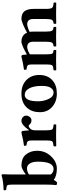

<svg xmlns="http://www.w3.org/2000/svg" viewBox="834 -1572 751 2460"><g transform="rotate(-90 1210.0 -342.5)"><path d="M74.2 -127V-564.9Q74.2 -614.7 64.2 -625.5Q54.2 -636.2 5.9 -640.1Q-2 -654.3 2.9 -671.9Q127 -676.8 190.9 -698.2Q207 -698.2 207 -685.1Q204.1 -647.9 204.1 -583V-388.2Q281.2 -444.3 316.9 -443.8Q408.7 -443.8 454.1 -393.1Q508.3 -331.1 507.8 -243.2Q507.8 -139.2 437 -64.7Q366.2 9.8 279.8 9.8Q185.5 9.8 133.8 -29.8Q120.6 -2.9 102.1 13.2Q88.9 13.2 67.9 5.9Q74.2 -50.8 74.2 -127ZM204.1 -348.1V-66.9Q232.9 -31.7 274.9 -32.2Q367.7 -32.2 368.2 -230Q368.2 -300.8 344.5 -336.9Q320.8 -373 282.2 -373Q242.2 -373 204.1 -348.1Z M770 -268.1V-122.1Q770 -62 782 -48.6Q793.9 -35.2 841.8 -32.2Q845.7 -28.3 845.9 -15.1Q846.2 -2 841.8 2Q755.9 0 705.1 0Q651.9 0 567.9 2Q564 -2 564 -14.9Q564 -27.8 567.9 -32.2Q615.7 -36.1 627.9 -49.1Q640.1 -62 640.1 -122.1V-309.1Q640.1 -351.1 628.2 -363.5Q616.2 -376 575.2 -379.9Q569.3 -397.9 572.8 -411.1Q630.9 -417 738.8 -443.8Q759.8 -443.8 762.2 -426.8Q767.1 -377.9 769 -348.1H772.9Q839.8 -444.3 892.1 -443.8Q918 -443.8 938 -426Q958 -408.2 958 -388.2Q958 -357.4 940.4 -336.4Q922.9 -315.4 900.4 -315.4Q868.7 -315.4 852.1 -332Q850.1 -334 846.7 -337.4Q843.3 -340.8 841.3 -342.8Q839.4 -344.7 836.4 -346.9Q833.5 -349.1 831.1 -350.1Q828.6 -351.1 825.7 -351.1Q811.5 -351.1 793.9 -334Q782.2 -322.8 776.1 -307.9Q770 -293 770 -268.1Z M1224.6 -401.9Q1141.6 -401.9 1141.6 -229Q1141.6 -160.2 1171.1 -96.2Q1200.7 -32.2 1255.9 -32.2Q1289.1 -32.2 1314 -67.6Q1338.9 -103 1338.9 -184.1Q1338.9 -286.1 1307.6 -344Q1276.4 -401.9 1224.6 -401.9ZM1002 -207Q1002 -307.1 1056.6 -370.1Q1121.1 -444.3 1240.7 -443.8Q1349.6 -443.8 1414.3 -379.9Q1479 -315.9 1479 -215.8Q1479 -107.9 1410.6 -46.9Q1346.7 10.3 1239.7 9.8Q1137.7 9.8 1069.8 -50Q1002 -109.9 1002 -207Z M1743.7 -122.1Q1743.7 -63 1752.7 -49.1Q1761.7 -35.2 1795.4 -32.2Q1799.3 -28.3 1799.6 -15.1Q1799.8 -2 1795.4 2Q1709.5 0 1678.7 0Q1625.5 0 1541.5 2Q1537.6 -2 1537.6 -14.9Q1537.6 -27.8 1541.5 -32.2Q1589.4 -36.1 1601.6 -49.1Q1613.8 -62 1613.8 -122.1V-309.1Q1613.8 -351.1 1602.3 -363Q1590.8 -375 1548.8 -378.9Q1543 -397.9 1546.4 -411.1Q1631.3 -422.4 1712.4 -443.8Q1734.4 -443.8 1735.8 -426.8Q1739.3 -403.8 1741.2 -374Q1794.9 -404.3 1838.6 -424.1Q1882.3 -443.8 1906.7 -443.8Q1918.9 -443.8 1930.4 -442.1Q1941.9 -440.4 1952.1 -437.3Q1962.4 -434.1 1971.2 -429.2Q1980 -424.3 1987.5 -418.2Q1995.1 -412.1 2001.5 -404.8Q2007.8 -397.5 2012.5 -389.2Q2017.1 -380.9 2020.5 -371.6Q2070.8 -399.9 2122.6 -421.9Q2174.3 -443.8 2199.7 -443.8Q2264.6 -443.8 2295.2 -405Q2325.7 -366.2 2325.7 -284.2V-127.9Q2325.7 -66.9 2340.1 -50.5Q2354.5 -34.2 2402.8 -32.2Q2407.7 -28.3 2407.7 -15.1Q2407.7 -2 2402.8 2Q2316.9 0 2260.7 0Q2222.7 0 2138.7 2Q2133.8 -2 2133.8 -14.9Q2133.8 -27.8 2138.7 -32.2Q2171.9 -34.2 2183.8 -51.5Q2195.8 -68.8 2195.8 -127.9V-294.9Q2195.8 -370.1 2127.4 -370.1Q2121.1 -370.1 2110.6 -367.9Q2100.1 -365.7 2087.4 -361.8Q2074.7 -357.9 2059.6 -351.8Q2044.4 -345.7 2031.2 -338.9Q2032.7 -331.1 2033.7 -316.4Q2034.7 -301.8 2034.7 -284.2V-127.9Q2034.7 -68.8 2046.6 -51.5Q2058.6 -34.2 2091.8 -32.2Q2095.7 -28.3 2095.7 -15.1Q2095.7 -2 2091.8 2Q2005.9 0 1969.7 0Q1931.6 0 1847.7 2Q1843.8 -2 1843.8 -14.9Q1843.8 -27.8 1847.7 -32.2Q1880.9 -34.2 1892.8 -51.5Q1904.8 -68.8 1904.8 -127.9V-294.9Q1904.8 -370.1 1834.5 -370.1Q1820.3 -370.1 1795.4 -361.3Q1770.5 -352.5 1743.7 -335.9Q1743.7 -326.2 1743.7 -321.3Z"/></g></svg>

Font: Linux Libertine
Style: Bold
Weight: 700
Designer: Philipp H. Poll
Foundry: Philipp H. Poll
Version: Version 5.0.3